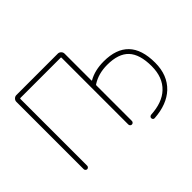

<svg xmlns="http://www.w3.org/2000/svg" viewBox="-164 -1034 1375 1375"><g transform="rotate(-45 524.0 -346.5)"><path d="M583 -405.3Q579.1 -403.3 579.1 -398.4V-39.1Q579.1 -31.2 573.7 -25.9Q568.4 -20.5 561 -20.5Q553.7 -20.5 548.3 -25.9Q543 -31.2 543 -39.1V-714.8Q543 -719.7 539.1 -719.7H130.9Q126 -719.7 126 -714.8V-38.1Q126 -31.2 120.6 -25.9Q115.2 -20.5 108.4 -20.5Q101.6 -20.5 96.2 -25.9Q90.8 -31.2 90.8 -38.1V-720.7Q90.8 -734.4 101.1 -744.6Q111.3 -754.9 125 -754.9H544.9Q558.6 -754.9 568.8 -744.6Q579.1 -734.4 579.1 -720.7V-449.2Q579.1 -444.3 583 -446.3Q647.5 -483.4 738.3 -483.4Q864.3 -483.4 928.2 -417Q992.2 -350.6 992.2 -215.8Q992.2 -89.8 914.1 -15.6Q839.8 53.7 709 62.5Q708 62.5 708 62.5Q701.2 62.5 696.3 58.6Q691.4 52.7 690.9 45.9Q690.4 39.1 695.3 33.7Q700.2 28.3 708 27.3Q827.1 20.5 889.6 -39.1Q957 -102.5 957 -215.8Q957 -335.9 904.3 -392.1Q851.6 -448.2 738.3 -448.2Q648.4 -448.2 583 -405.3Z"/></g></svg>

Font: Gen Jyuu Gothic ExtraLight
Style: Regular
Weight: 100
Designer: [Source Han Sans]
Ryoko NISHIZUKA  (kana & ideographs); Paul D. Hunt (Latin, Greek & Cyrillic); Wenlong ZHANG  (bopomofo
Version: Version 1.002.20150607